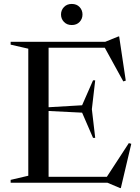

<svg xmlns="http://www.w3.org/2000/svg" viewBox="-20 -927 710 974"><path d="M34 0V-14.5L123.5 -35.5V-680L34 -700.5V-715H514L580.5 -742H584.5L618 -518L605.5 -514L511.5 -685H226.5V-383L396.5 -393L452 -519.5H463L446 -373L463 -227.5H452L396.5 -355.5L226.5 -364V-30H522L633.5 -201L646 -197.5L593 27H589L525 0ZM344 -800Q319.5 -800 304.5 -815.8Q289.5 -831.5 289.5 -853.5Q289.5 -875.5 304.5 -891.2Q319.5 -907 344 -907Q369 -907 383.8 -891.2Q398.5 -875.5 398.5 -853.5Q398.5 -831.5 383.8 -815.8Q369 -800 344 -800Z"/></svg>

Font: Newsreader Display
Style: Regular
Weight: 400
Designer: Hugues Gentile
Foundry: Production Type
Version: Version 1.001